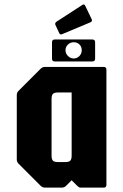

<svg xmlns="http://www.w3.org/2000/svg" viewBox="-20 -855 562 875"><path d="M185 0Q173.5 0 165 -8.5L65 -108.5Q56.5 -116.5 56.5 -128.5V-421.5Q56.5 -433.5 65 -441.5L165 -541.5Q173.5 -550 185 -550H452.5Q465 -550 465 -537.5V-12.5Q465 0 452.5 0H348.5Q342 0 338.8 -2.5Q335.5 -5 331.5 -8.5L306.5 -33.5L281.5 -8.5Q273.5 0 261.5 0ZM243.5 -116.5H278.5Q294.5 -116.5 300.5 -123Q306.5 -129.5 306.5 -146V-433.5H243.5Q227 -433.5 221 -427Q215 -420.5 215 -404V-146Q215 -129.5 221 -123Q227 -116.5 243.5 -116.5ZM229.5 -575Q217 -575 217 -587.5V-662.5Q217 -675 229.5 -675H401Q413.5 -675 413.5 -662.5V-587.5Q413.5 -575 401 -575ZM316 -588.5Q331 -588.5 341.8 -599.5Q352.5 -610.5 352.5 -626Q352.5 -642 342.2 -652.2Q332 -662.5 316 -662.5Q300.5 -662.5 289.5 -651.8Q278.5 -641 278.5 -626Q278.5 -611 289.8 -599.8Q301 -588.5 316 -588.5ZM263.5 -699.5Q254 -695 250 -704L232.5 -741.5Q229 -750.5 238 -756.5L356 -833Q365 -838.5 369.5 -826.5L398 -767Q402 -758.5 392.5 -753.5Z"/></svg>

Font: Jaro
Style: Regular
Weight: 400
Designer: Agyei Archer, Celine Hurka, Mirko Velimirović
Version: Version 1.000